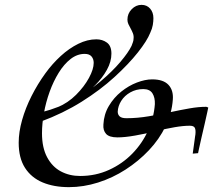

<svg xmlns="http://www.w3.org/2000/svg" viewBox="-20 -763 887 791"><path d="M264 8Q202 8 155.5 -11.5Q109 -31 83 -71.5Q57 -112 57 -175Q57 -219 71 -268.5Q85 -318 110 -367.5Q135 -417 167 -461Q196 -501 230.5 -532.5Q265 -564 302.5 -582.5Q340 -601 377 -601Q402 -601 420.5 -587.5Q439 -574 439 -542Q439 -509 420.5 -475.5Q402 -442 372.5 -412.5Q343 -383 311.5 -360.5Q280 -338 252 -327Q252 -327 243 -325.5Q234 -324 225.5 -322.5Q217 -321 217 -321Q260 -339 293.5 -372.5Q327 -406 346.5 -442Q366 -478 366 -504Q366 -520 357 -530.5Q348 -541 329 -541Q298 -541 271 -520Q244 -499 222 -463.5Q200 -428 184.5 -385Q169 -342 161 -297.5Q153 -253 153 -214Q153 -155 174 -115.5Q195 -76 230.5 -57Q266 -38 310 -38Q374 -38 429 -63Q484 -88 525 -130Q566 -172 590 -225Q614 -278 618 -334Q619 -361 608 -378.5Q597 -396 570 -396Q541 -396 517 -382.5Q493 -369 479.5 -347.5Q466 -326 465 -303Q465 -291 473 -283.5Q481 -276 501 -276Q546 -276 593 -284Q640 -292 682 -301Q724 -310 761 -316.5Q798 -323 830 -323L838 -320Q838 -320 834 -301Q830 -282 823.5 -254Q817 -226 810.5 -198Q804 -170 800 -151Q796 -132 796 -132L774 -130L782 -188Q783 -194 783.5 -199.5Q784 -205 785 -209Q787 -228 782.5 -236.5Q778 -245 762 -245Q735 -245 700 -239Q665 -233 624 -223Q579 -212 536.5 -204.5Q494 -197 464 -197Q430 -197 417 -211.5Q404 -226 406 -250Q408 -292 428.5 -326.5Q449 -361 479.5 -385.5Q510 -410 544 -423Q578 -436 607 -436Q653 -436 674 -413.5Q695 -391 692 -353Q688 -296 662 -242.5Q636 -189 593.5 -144Q551 -99 497.5 -64.5Q444 -30 384 -11Q324 8 264 8ZM148 -262 153 -301Q223 -319 284.5 -353Q346 -387 394.5 -428Q443 -469 476 -508Q509 -547 522 -574Q525 -582 527.5 -589Q530 -596 530 -601Q532 -615 527.5 -626Q523 -637 518 -646Q513 -655 509 -663.5Q505 -672 505 -682Q505 -707 522.5 -725Q540 -743 563 -743Q585 -743 598.5 -727.5Q612 -712 612 -688Q612 -675 609.5 -660Q607 -645 599 -628Q586 -595 548 -547Q510 -499 451.5 -445.5Q393 -392 316.5 -344Q240 -296 148 -262Z"/></svg>

Font: Ibarra Real Nova Medium
Style: Italic
Weight: 500
Italic angle: -22°
Designer: Jose Maria Ribagorda & Octavio Pardo
Foundry: Octavio Pardo
Version: Version 2.000